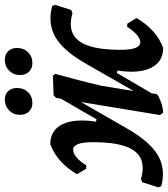

<svg xmlns="http://www.w3.org/2000/svg" viewBox="20 -736 712 815"><g transform="rotate(-90 376.5 -328.0)"><path d="M581 8Q522 8 496.5 -43.5Q471 -95 485 -186L461 -192L498 -228L381 -28L358 -47L512 -316Q567 -414 625.5 -448.5Q684 -483 759 -463L764 -451L742 -382L728 -377Q675 -392 641 -375Q607 -358 590 -308Q573 -258 573 -174Q573 -131 581 -110Q589 -89 605 -89Q634 -89 671 -145L684 -144L708 -105Q658 -20 581 8ZM-6 0 -11 -12 11 -81 25 -86Q78 -71 112.5 -87.5Q147 -104 164 -154.5Q181 -205 181 -288Q181 -332 173 -353Q165 -374 149 -374Q134 -374 117 -360Q100 -346 82 -318L68 -319L45 -358Q95 -442 172 -471Q232 -471 257 -419.5Q282 -368 268 -277L292 -271L255 -235L371 -435L394 -415L240 -147Q185 -50 126.5 -15Q68 20 -6 0ZM306 8 296 -5 369 -447 381 -457 463 -460 471 -450Q459 -406 447 -361Q435 -316 421 -257L398 -116L386 -23Q386 -17 372 -10Q358 -3 340 2.5Q322 8 306 8ZM517 -547Q494 -547 480 -561.5Q466 -576 466 -599Q466 -627 484.5 -645.5Q503 -664 531 -664Q554 -664 567.5 -649.5Q581 -635 581 -612Q581 -584 562.5 -565.5Q544 -547 517 -547ZM347 -547Q325 -547 311 -561.5Q297 -576 297 -599Q297 -627 315.5 -645.5Q334 -664 362 -664Q385 -664 398 -649.5Q411 -635 411 -612Q411 -584 393 -565.5Q375 -547 347 -547Z"/></g></svg>

Font: Alegreya SemiBold
Style: Italic
Weight: 600
Italic angle: -7°
Designer: Juan Pablo del Peral
Foundry: Huerta Tipografica
Version: Version 2.009